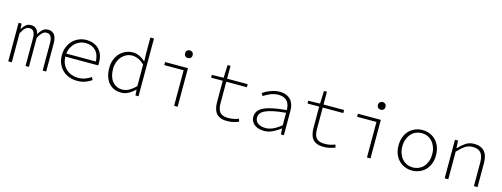

<svg xmlns="http://www.w3.org/2000/svg" viewBox="-17 -1507 6034 2308"><g transform="rotate(15 3000.0 -353.5)"><path d="M74 0V-480H111L116 -415H118Q139 -450 163.5 -471Q188 -492 229 -492Q305 -492 324 -407Q350 -448 375.5 -470Q401 -492 442 -492Q493 -492 519.5 -456Q546 -420 546 -348V0H502V-343Q502 -452 433 -452Q401 -452 378 -429.5Q355 -407 331 -362V0H289V-343Q289 -452 221 -452Q188 -452 164.5 -429.5Q141 -407 118 -362V0Z M930 12Q878 12 832 -5Q786 -22 751.5 -54.5Q717 -87 697 -134Q677 -181 677 -240Q677 -298 697 -345Q717 -392 750 -424.5Q783 -457 826.5 -474.5Q870 -492 917 -492Q966 -492 1006 -476.5Q1046 -461 1074 -432.5Q1102 -404 1117 -363Q1132 -322 1132 -270Q1132 -261 1132 -251.5Q1132 -242 1130 -233H722Q723 -183 740.5 -144Q758 -105 787 -79Q816 -53 853.5 -39.5Q891 -26 933 -26Q982 -26 1021 -40.5Q1060 -55 1094 -78L1112 -45Q1080 -23 1037 -5.5Q994 12 930 12ZM918 -454Q883 -454 850.5 -442Q818 -430 791.5 -406.5Q765 -383 747 -349Q729 -315 724 -271H1092Q1087 -364 1039 -409Q991 -454 918 -454Z M1479 12Q1432 12 1393 -4.5Q1354 -21 1326 -53Q1298 -85 1282.5 -131.5Q1267 -178 1267 -239Q1267 -297 1285.5 -344Q1304 -391 1335.5 -424Q1367 -457 1407.5 -474.5Q1448 -492 1493 -492Q1539 -492 1577 -474Q1615 -456 1651 -424H1653L1650 -521V-719H1695V0H1657L1652 -71H1650Q1618 -38 1574 -13Q1530 12 1479 12ZM1485 -27Q1527 -27 1568.5 -50Q1610 -73 1650 -115V-382Q1609 -421 1571.5 -437Q1534 -453 1496 -453Q1458 -453 1425 -436.5Q1392 -420 1367 -391.5Q1342 -363 1328 -323.5Q1314 -284 1314 -239Q1314 -191 1325.5 -152Q1337 -113 1359 -85.5Q1381 -58 1413 -42.5Q1445 -27 1485 -27Z M2138 0V-442H1897V-480H2182V0ZM2149 -597Q2129 -597 2115.5 -609.5Q2102 -622 2102 -645Q2102 -667 2115.5 -680Q2129 -693 2149 -693Q2169 -693 2182.5 -680Q2196 -667 2196 -645Q2196 -622 2182.5 -609.5Q2169 -597 2149 -597Z M2797 12Q2747 12 2714 -2Q2681 -16 2661.5 -41Q2642 -66 2633.5 -101.5Q2625 -137 2625 -180V-442H2480V-476L2626 -480L2632 -639H2669V-480H2925V-442H2669V-176Q2669 -141 2675 -113.5Q2681 -86 2696 -66.5Q2711 -47 2737 -37Q2763 -27 2803 -27Q2841 -27 2871.5 -33.5Q2902 -40 2931 -52L2943 -18Q2910 -4 2876 4Q2842 12 2797 12Z M3259 12Q3227 12 3196.5 4Q3166 -4 3143 -20Q3120 -36 3106 -61Q3092 -86 3092 -120Q3092 -160 3113 -190Q3134 -220 3178.5 -242Q3223 -264 3292.5 -278Q3362 -292 3460 -301Q3460 -331 3453 -358.5Q3446 -386 3429.5 -407Q3413 -428 3385.5 -440.5Q3358 -453 3317 -453Q3290 -453 3264 -447Q3238 -441 3214 -431Q3190 -421 3170 -409.5Q3150 -398 3135 -388L3115 -421Q3129 -431 3151.5 -443.5Q3174 -456 3201 -466.5Q3228 -477 3259 -484.5Q3290 -492 3322 -492Q3370 -492 3404.5 -477.5Q3439 -463 3461 -438Q3483 -413 3493.5 -379.5Q3504 -346 3504 -307V0H3467L3462 -72H3460Q3418 -39 3365.5 -13.5Q3313 12 3259 12ZM3267 -26Q3358 -26 3460 -113V-267Q3368 -259 3306.5 -246Q3245 -233 3207 -215Q3169 -197 3153 -174Q3137 -151 3137 -122Q3137 -96 3148 -78Q3159 -60 3177.5 -48.5Q3196 -37 3219.5 -31.5Q3243 -26 3267 -26Z M3997 12Q3947 12 3914 -2Q3881 -16 3861.5 -41Q3842 -66 3833.5 -101.5Q3825 -137 3825 -180V-442H3680V-476L3826 -480L3832 -639H3869V-480H4125V-442H3869V-176Q3869 -141 3875 -113.5Q3881 -86 3896 -66.5Q3911 -47 3937 -37Q3963 -27 4003 -27Q4041 -27 4071.5 -33.5Q4102 -40 4131 -52L4143 -18Q4110 -4 4076 4Q4042 12 3997 12Z M4538 0V-442H4297V-480H4582V0ZM4549 -597Q4529 -597 4515.5 -609.5Q4502 -622 4502 -645Q4502 -667 4515.5 -680Q4529 -693 4549 -693Q4569 -693 4582.5 -680Q4596 -667 4596 -645Q4596 -622 4582.5 -609.5Q4569 -597 4549 -597Z M5100 12Q5053 12 5010.5 -5Q4968 -22 4936 -54Q4904 -86 4885.5 -132.5Q4867 -179 4867 -239Q4867 -299 4885.5 -346.5Q4904 -394 4936 -426Q4968 -458 5010.5 -475Q5053 -492 5100 -492Q5147 -492 5189.5 -475Q5232 -458 5264 -426Q5296 -394 5314.5 -346.5Q5333 -299 5333 -239Q5333 -179 5314.5 -132.5Q5296 -86 5264 -54Q5232 -22 5189.5 -5Q5147 12 5100 12ZM5100 -27Q5140 -27 5174.5 -42.5Q5209 -58 5233.5 -86Q5258 -114 5272 -153Q5286 -192 5286 -239Q5286 -287 5272 -326Q5258 -365 5233.5 -393.5Q5209 -422 5174.5 -437.5Q5140 -453 5100 -453Q5059 -453 5025 -437.5Q4991 -422 4966.5 -393.5Q4942 -365 4928 -326Q4914 -287 4914 -239Q4914 -192 4928 -153Q4942 -114 4966.5 -86Q4991 -58 5025 -42.5Q5059 -27 5100 -27Z M5505 0V-480H5543L5548 -388H5552Q5594 -433 5638.5 -462.5Q5683 -492 5741 -492Q5914 -492 5914 -299V0H5869V-293Q5869 -374 5837.5 -413Q5806 -452 5734 -452Q5708 -452 5686 -445.5Q5664 -439 5642.5 -425.5Q5621 -412 5598.5 -391.5Q5576 -371 5550 -344V0Z"/></g></svg>

Font: Source Code Pro Light
Style: Regular
Weight: 300
Monospace: yes
Designer: Paul D. Hunt, Teo Tuominen
Foundry: Adobe Systems Incorporated
Version: Version 2.030;PS 1.000;hotconv 16.6.51;makeotf.lib2.5.65220